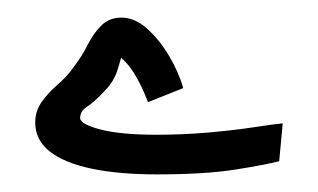

<svg xmlns="http://www.w3.org/2000/svg" viewBox="-20 -191 361 218"><path d="M158 7Q115 7 84 0.5Q53 -6 36.5 -19Q20 -32 20 -52Q20 -65 27.5 -75.5Q35 -86 45.5 -95Q56 -104 63 -114Q73 -127 79.5 -140Q86 -153 95 -162Q104 -171 118 -171Q133 -171 147 -158.5Q161 -146 172 -127.5Q183 -109 188 -91L148 -75Q141 -94 131.5 -109Q122 -124 104 -136L122 -138Q118 -128 114 -113.5Q110 -99 99 -88Q87 -75 79 -70Q71 -65 71 -57Q71 -50 94 -44Q117 -38 158 -38Q187 -38 216 -40.5Q245 -43 268 -46.5Q291 -50 301 -51L297 -8Q282 -4 247.5 1.5Q213 7 158 7Z"/></svg>

Font: Noto Sans Arabic ExtraCondensed
Style: Regular
Weight: 400
Width: 2
Designer: Monotype Design Team, Nadine Chahine, Nizar Qandah and Khaled Hosny
Foundry: Monotype Imaging Inc.
Version: Version 2.012